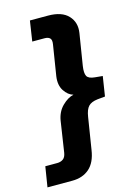

<svg xmlns="http://www.w3.org/2000/svg" viewBox="-185 -775 729 1025"><g transform="rotate(-15 179.5 -262.5)"><path d="M-54 180 -36 68H30Q49 68 62.5 58.5Q76 49 80 25L106 -146Q114 -194 145 -224.5Q176 -255 208 -262Q179 -270 158.5 -301.5Q138 -333 145 -381L172 -550Q176 -574 166.5 -583.5Q157 -593 137 -593H69L86 -705H186Q262 -705 297.5 -667Q333 -629 324 -572L296 -398Q290 -359 299 -342Q308 -325 343 -322L385 -318L368 -209L326 -205Q291 -201 275 -184Q259 -167 253 -128L225 47Q215 115 178 147.5Q141 180 83 180Z"/></g></svg>

Font: Winston
Style: Bold Italic
Weight: 700
Italic angle: -9°
Designer: Original fonts by Vernon Adams / Changes by Cristiano Sobral
Foundry: Original fonts by Vernon Adams / Changes by Cristiano Sobral
Version: Version 2.503;July 17, 2020;FontCreator 13.0.0.2655 64-bit